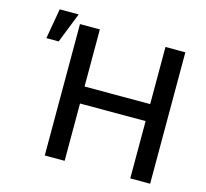

<svg xmlns="http://www.w3.org/2000/svg" viewBox="-110 -901 1103 1026"><g transform="rotate(15 442.0 -387.5)"><path d="M332 -727V-411H695V-727H805V0H695V-317H332V0H222V-727ZM202 -775 136 -608H68L97 -775Z"/></g></svg>

Font: Sinter Medium
Style: Regular
Weight: 500
Foundry: Adobe & rsms
Version: Version 1.000